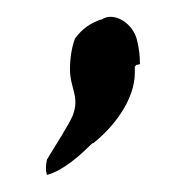

<svg xmlns="http://www.w3.org/2000/svg" viewBox="-20 -112 218 225"><path d="M35 75C34 81 33 86 35 93C54 88 74 70 88 56H89C112 38 138 6 138 -27V-34L140 -36C142 -36 144 -37 144 -37C144 -46 143 -55 141 -63C137 -85 113 -99 99 -89H98C86 -85 76 -78 68 -67C64 -57 62 -43 62 -31C62 -8 74 1 65 24C60 35 49 52 35 75Z"/></svg>

Font: SolarCharger
Style: 350
Weight: 300
Designer: Mew Too
Foundry: Cannot Into Space Fonts/KineticPlasma Fonts
Version: Version 1.100